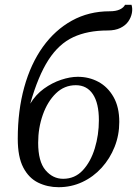

<svg xmlns="http://www.w3.org/2000/svg" viewBox="-20 -770 571 800"><path d="M224 10Q178 10 139 -9Q100 -28 77 -72Q54 -116 54 -192Q54 -309 81 -406.5Q108 -504 158.5 -574.5Q209 -645 279.5 -684Q350 -723 437 -723Q463 -723 479 -730.5Q495 -738 501 -750H528Q533 -734 529.5 -715.5Q526 -697 514.5 -680.5Q503 -664 481.5 -653.5Q460 -643 428 -643Q345 -643 285 -615Q225 -587 182 -520.5Q139 -454 106 -338Q129 -376 163 -400.5Q197 -425 234.5 -437.5Q272 -450 304 -450Q351 -450 390 -429Q429 -408 453 -366Q477 -324 477 -262Q477 -207 457.5 -158Q438 -109 403.5 -71Q369 -33 323 -11.5Q277 10 224 10ZM243 -25Q292 -25 325 -60.5Q358 -96 375 -152Q392 -208 392 -269Q392 -340 367 -377.5Q342 -415 296 -415Q248 -415 213 -381Q178 -347 158.5 -292Q139 -237 139 -175Q139 -97 169.5 -61Q200 -25 243 -25Z"/></svg>

Font: Brygada 1918
Style: Italic
Weight: 400
Italic angle: -8°
Designer: Mateusz Machalski | Borys Kosmynka | Przemek Hoffer
Foundry: NIEPODLEGLA 2018
Version: Version 3.006